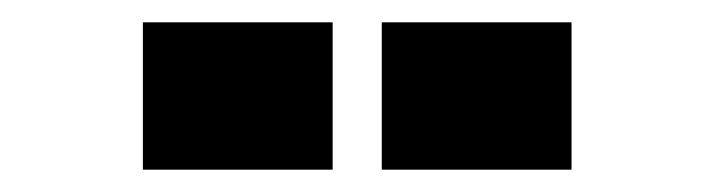

<svg xmlns="http://www.w3.org/2000/svg" viewBox="-20 -742 640 172"><path d="M108 -590V-722H278V-590ZM322 -590V-722H492V-590Z"/></svg>

Font: Geist Mono UltraBlack
Style: Regular
Weight: 900
Monospace: yes
Designer: Basement.studio, Andrés Briganti, Mateo Zaragoza
Foundry: Basement.studio, Vercel, Andrés Briganti, Guido Ferreyra, Mateo Zaragoza
Version: Version 1.400; ttfautohint (v1.8.4.7-5d5b)